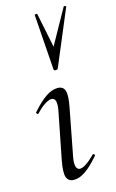

<svg xmlns="http://www.w3.org/2000/svg" viewBox="-116 -778 502 834"><g transform="rotate(-15 135.5 -361.0)"><path d="M109.2 9Q85 9 77 -12Q69 -33 79.8 -89L120.8 -297Q132.4 -355.6 104.2 -355.6Q92.6 -355.6 74.5 -344Q56.4 -332.4 35.2 -310Q32 -306 27.6 -310.5Q23.2 -315 27 -318.2Q61.4 -357.2 89.2 -376.1Q117 -395 142.6 -395Q168.2 -395 175 -373.3Q181.8 -351.6 171.4 -299.4L131 -89Q125.2 -58.6 130.2 -44.7Q135.2 -30.8 147.2 -30.8Q158.2 -30.8 176 -42.4Q193.8 -54 214.6 -75.4Q218.6 -79.4 222.6 -75Q226.6 -70.6 222.6 -67.4Q190 -29.6 162.6 -10.3Q135.2 9 109.2 9ZM147 -477 129.4 -726Q129.4 -729 135.3 -729.5Q141.2 -730 141.4 -727L172.8 -572.8L260.4 -730Q261.6 -732 267 -730.5Q272.4 -729 270.6 -726L166 -477Q163.8 -472 155.4 -472Q147 -472 147 -477Z"/></g></svg>

Font: Cormorant Garamond Light
Style: Italic
Weight: 300
Italic angle: -10°
Designer: Christian Thalmann (Catharsis Fonts)
Foundry: Catharsis Fonts
Version: Version 4.001